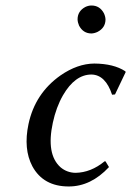

<svg xmlns="http://www.w3.org/2000/svg" viewBox="-20 -671 479 701"><path d="M263.2 -600.1Q263.2 -630.4 291.5 -645.5Q302.7 -650.9 314 -650.9Q344.2 -650.9 359.4 -622.6Q364.7 -611.3 365.2 -600.1Q365.2 -569.8 336.4 -554.7Q325.2 -549.3 314 -548.8Q283.7 -548.8 268.6 -577.6Q263.7 -588.9 263.2 -600.1ZM314 -398.9Q253.9 -398.9 210 -323.2Q185.1 -279.8 172.9 -223.1Q147.9 -107.4 201.2 -60.1Q224.6 -40.5 255.9 -40Q312 -41 361.8 -82H365.2L377.9 -61Q312 9.8 231 9.8Q138.2 9.8 98.1 -64Q64.9 -127 84 -217.8Q107.9 -330.1 200.7 -395.5Q262.7 -438.5 324.2 -439Q395 -438.5 437 -411.1L439 -408.2L399.9 -326.2L389.2 -325.2Q365.2 -397.9 314 -398.9Z"/></svg>

Font: Linux Biolinum Capitals O
Style: Italic Samll Caps
Weight: 400
Italic angle: -12°
Designer: Philipp H. Poll
Foundry: Philipp H. Poll
Version: Version 0.6.2